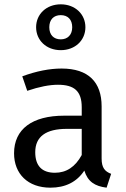

<svg xmlns="http://www.w3.org/2000/svg" viewBox="-20 -856 584 888"><path d="M261 -836C194 -836 147 -790 147 -730C147 -670 194 -624 261 -624C328 -624 375 -670 375 -730C375 -790 328 -836 261 -836ZM261 -786C294 -786 314 -765 314 -730C314 -695 293 -674 261 -674C228 -674 208 -695 208 -730C208 -765 228 -786 261 -786ZM450 -364C450 -476 389 -539 265 -539C209 -539 148 -527 83 -503L106 -436C162 -455 209 -464 248 -464C323 -464 358 -435 358 -360V-321H277C129 -321 45 -259 45 -147C45 -52 109 12 213 12C282 12 335 -14 370 -67C386 -16 418 5 473 12L494 -52C465 -63 450 -80 450 -123ZM234 -57C174 -57 143 -89 143 -152C143 -224 192 -260 289 -260H358V-139C328 -84 287 -57 234 -57Z"/></svg>

Font: Fira Sans
Style: Regular
Weight: 400
Designer: Carrois Corporate & Edenspiekermann AG
Foundry: Carrois Corporate GbR & Edenspiekermann AG
Version: Version 4.203